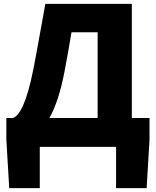

<svg xmlns="http://www.w3.org/2000/svg" viewBox="-20 -764 811 999"><path d="M488 -596V-150H237C270 -208 295 -287 314 -383C331 -470 337 -510 352 -596ZM666 -150V-744H216C190 -605 179 -534 154 -406C119 -228 81 -161 47 -150H13V-38L28 215H187V0H584V215H743L758 -38V-150Z"/></svg>

Font: Noto Sans CJK JP Black
Style: Regular
Weight: 900
Designer: Ryoko NISHIZUKA (kana & ideographs); Paul D. Hunt (Latin, Greek & Cyrillic); Wenlong ZHANG (bopomofo); Sandoll Communica
Foundry: Adobe Systems Incorporated
Version: Version 1.004;PS 1.004;hotconv 1.0.82;makeotf.lib2.5.63406